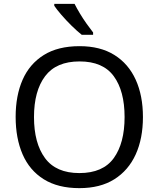

<svg xmlns="http://www.w3.org/2000/svg" viewBox="-20 -964 821 994"><path d="M720 -358Q720 -247 682.5 -164.5Q645 -82 572 -36Q499 10 391 10Q280 10 206.5 -36Q133 -82 97 -165Q61 -248 61 -359Q61 -469 97 -551Q133 -633 206.5 -679Q280 -725 392 -725Q499 -725 572 -679.5Q645 -634 682.5 -551.5Q720 -469 720 -358ZM156 -358Q156 -223 213 -145.5Q270 -68 391 -68Q513 -68 569 -145.5Q625 -223 625 -358Q625 -493 569 -569.5Q513 -646 392 -646Q271 -646 213.5 -569.5Q156 -493 156 -358ZM366 -944Q377 -922 393.5 -894.5Q410 -867 428.5 -841Q447 -815 462 -796V-784H403Q380 -802 351 -830.5Q322 -859 297.5 -887.5Q273 -916 261 -934V-944Z"/></svg>

Font: Noto Sans Medefaidrin
Style: Regular
Weight: 400
Designer: Dalton Maag Ltd
Foundry: Dalton Maag Ltd
Version: Version 1.002; ttfautohint (v1.8.4.7-5d5b)